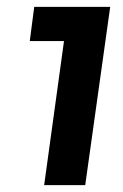

<svg xmlns="http://www.w3.org/2000/svg" viewBox="-20 -765 360 561"><path d="M229 -224 302 -745H80L67 -645H167L109 -224Z"/></svg>

Font: Plus Jakarta Sans ExtraBold
Style: Italic
Weight: 800
Italic angle: -8°
Designer: Gumpita Rahayu
Foundry: Tokotype
Version: Version 2.071;gftools[0.9.30]